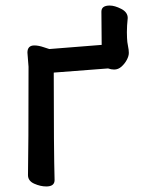

<svg xmlns="http://www.w3.org/2000/svg" viewBox="-20 -651 516 693"><path d="M147 22Q126 22 103.5 12Q81 2 81 -19Q83 -108 83 -410L79 -461Q79 -487 104 -487Q119 -487 138 -480.5Q157 -474 158 -474L347 -489L346 -609Q346 -631 376 -631Q394 -631 417.5 -619Q441 -607 441 -586Q438 -557 438 -535Q438 -529 438.5 -514Q439 -499 442 -485Q445 -471 445 -460Q445 -449 438 -435.5Q431 -422 419 -411Q407 -400 392 -400Q381 -400 370 -404L174 -389Q174 -107 177 -1Q177 22 147 22Z"/></svg>

Font: LXGW ZhenKai
Style: Regular
Weight: 400
Designer: LXGW / Fontworks Inc.
Foundry: LXGW / Fontworks Inc.
Version: Version 0.800;June 8, 2025